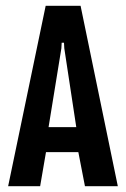

<svg xmlns="http://www.w3.org/2000/svg" viewBox="-20 -640 434 660"><path d="M8 0 137 -620H257L385 0H272L246 -134L264 -117H126L141 -134L118 0ZM145 -191 135 -203H258L244 -191L201 -474L200 -493H192L191 -474Z"/></svg>

Font: Smooch Sans
Style: Bold
Weight: 700
Designer: Robert E. Leuschke
Foundry: Robert E. Leuschke
Version: Version 1.010